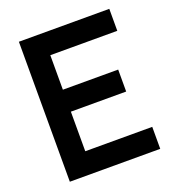

<svg xmlns="http://www.w3.org/2000/svg" viewBox="-131 -824 847 928"><g transform="rotate(-20 292.5 -360.0)"><path d="M190.5 -113V-316.5H475V-429.5H190.5V-607H535V-720H70V0H535V-113Z"/></g></svg>

Font: Hauora
Style: Bold
Weight: 700
Designer: Wayne Shih
Foundry: WCYS
Version: Version 1.001;hotconv 1.0.109;makeotfexe 2.5.65596